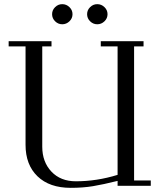

<svg xmlns="http://www.w3.org/2000/svg" viewBox="-20 -902 771 932"><path d="M22 -676.8V-702.1H230V-676.8H185.1V-189.9Q185.1 -116.2 229.5 -69.1Q273.9 -22 348.1 -22Q450.2 -22 550.8 -53.2V-676.8H469.2V-702.1H676.8V-676.8H630.9V-25.9H711.9V0H550.8V-23.9Q480 -6.3 431.4 1.7Q382.8 9.8 323.2 9.8Q220.2 9.8 162.1 -46.1Q104 -102.1 104 -199.2V-676.8ZM247.6 -798.6Q232.9 -813 232.9 -833Q232.9 -853 247.6 -867.4Q262.2 -881.8 282.2 -881.8Q302.2 -881.8 317.1 -867.4Q332 -853 332 -833Q332 -813 317.1 -798.6Q302.2 -784.2 282.2 -784.2Q262.2 -784.2 247.6 -798.6ZM417.5 -798.6Q402.8 -813 402.8 -833Q402.8 -853 417.5 -867.4Q432.1 -881.8 452.1 -881.8Q472.2 -881.8 487.1 -867.4Q502 -853 502 -833Q502 -813 487.1 -798.6Q472.2 -784.2 452.1 -784.2Q432.1 -784.2 417.5 -798.6Z"/></svg>

Font: Dehuti Alt
Style: Book
Weight: 400
Version: Version 1.2